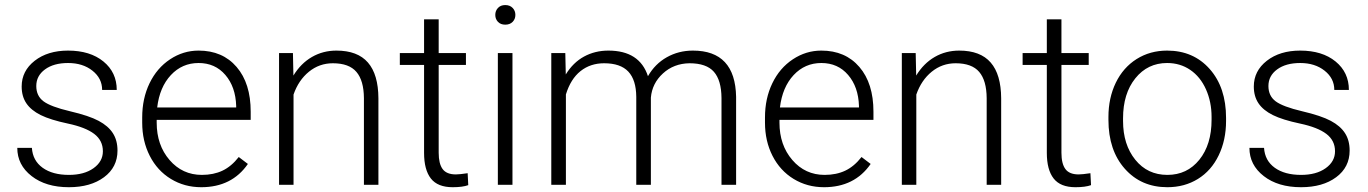

<svg xmlns="http://www.w3.org/2000/svg" viewBox="-20 -741 5488 770"><path d="M392.6 -134.3Q392.6 -177.7 357.7 -204.1Q322.8 -230.5 252.4 -245.4Q182.1 -260.3 143.3 -279.5Q104.5 -298.8 85.7 -326.7Q66.9 -354.5 66.9 -394Q66.9 -456.5 119.1 -497.3Q171.4 -538.1 252.9 -538.1Q341.3 -538.1 394.8 -494.4Q448.2 -450.7 448.2 -380.4H389.6Q389.6 -426.8 350.8 -457.5Q312 -488.3 252.9 -488.3Q195.3 -488.3 160.4 -462.6Q125.5 -437 125.5 -396Q125.5 -356.4 154.5 -334.7Q183.6 -313 260.5 -294.9Q337.4 -276.9 375.7 -256.3Q414.1 -235.8 432.6 -207Q451.2 -178.2 451.2 -137.2Q451.2 -70.3 397.2 -30.3Q343.3 9.8 256.3 9.8Q164.1 9.8 106.7 -34.9Q49.3 -79.6 49.3 -147.9H107.9Q111.3 -96.7 151.1 -68.1Q190.9 -39.6 256.3 -39.6Q317.4 -39.6 355 -66.4Q392.6 -93.3 392.6 -134.3Z M787.1 9.8Q719.7 9.8 665.3 -23.4Q610.8 -56.6 580.6 -116Q550.3 -175.3 550.3 -249V-270Q550.3 -346.2 579.8 -407.2Q609.4 -468.3 662.1 -503.2Q714.8 -538.1 776.4 -538.1Q872.6 -538.1 929 -472.4Q985.4 -406.7 985.4 -293V-260.3H608.4V-249Q608.4 -159.2 659.9 -99.4Q711.4 -39.6 789.6 -39.6Q836.4 -39.6 872.3 -56.6Q908.2 -73.7 937.5 -111.3L974.1 -83.5Q909.7 9.8 787.1 9.8ZM776.4 -488.3Q710.4 -488.3 665.3 -439.9Q620.1 -391.6 610.4 -310.1H927.2V-316.4Q924.8 -392.6 883.8 -440.4Q842.8 -488.3 776.4 -488.3Z M1154.8 -528.3 1156.7 -438Q1186.5 -486.8 1231 -512.5Q1275.4 -538.1 1329.1 -538.1Q1414.1 -538.1 1455.6 -490.2Q1497.1 -442.4 1497.6 -346.7V0H1439.5V-347.2Q1439 -418 1409.4 -452.6Q1379.9 -487.3 1314.9 -487.3Q1260.7 -487.3 1219 -453.4Q1177.2 -419.4 1157.2 -361.8V0H1099.1V-528.3Z M1739.3 -663.6V-528.3H1848.6V-480.5H1739.3V-128.4Q1739.3 -84.5 1755.1 -63Q1771 -41.5 1808.1 -41.5Q1822.8 -41.5 1855.5 -46.4L1857.9 1.5Q1835 9.8 1795.4 9.8Q1735.4 9.8 1708 -25.1Q1680.7 -60.1 1680.7 -127.9V-480.5H1583.5V-528.3H1680.7V-663.6Z M2035.2 0H1976.6V-528.3H2035.2ZM1966.3 -681.2Q1966.3 -697.8 1977.1 -709.2Q1987.8 -720.7 2006.3 -720.7Q2024.9 -720.7 2035.9 -709.2Q2046.9 -697.8 2046.9 -681.2Q2046.9 -664.6 2035.9 -653.3Q2024.9 -642.1 2006.3 -642.1Q1987.8 -642.1 1977.1 -653.3Q1966.3 -664.6 1966.3 -681.2Z M2247.1 -528.3 2249 -442.4Q2278.3 -490.2 2322.3 -514.2Q2366.2 -538.1 2419.9 -538.1Q2544.9 -538.1 2578.6 -435.5Q2606.9 -484.9 2654.3 -511.5Q2701.7 -538.1 2758.8 -538.1Q2928.7 -538.1 2932.1 -352.5V0H2873.5V-348.1Q2873 -418.9 2843 -453.1Q2813 -487.3 2745.1 -487.3Q2682.1 -486.3 2638.7 -446.5Q2595.2 -406.7 2590.3 -349.6V0H2531.7V-352.5Q2531.2 -420.4 2499.8 -453.9Q2468.3 -487.3 2402.8 -487.3Q2347.7 -487.3 2308.1 -455.8Q2268.6 -424.3 2249.5 -362.3V0H2190.9V-528.3Z M3284.7 9.8Q3217.3 9.8 3162.8 -23.4Q3108.4 -56.6 3078.1 -116Q3047.9 -175.3 3047.9 -249V-270Q3047.9 -346.2 3077.4 -407.2Q3106.9 -468.3 3159.7 -503.2Q3212.4 -538.1 3273.9 -538.1Q3370.1 -538.1 3426.5 -472.4Q3482.9 -406.7 3482.9 -293V-260.3H3106V-249Q3106 -159.2 3157.5 -99.4Q3209 -39.6 3287.1 -39.6Q3334 -39.6 3369.9 -56.6Q3405.8 -73.7 3435.1 -111.3L3471.7 -83.5Q3407.2 9.8 3284.7 9.8ZM3273.9 -488.3Q3208 -488.3 3162.8 -439.9Q3117.7 -391.6 3107.9 -310.1H3424.8V-316.4Q3422.4 -392.6 3381.3 -440.4Q3340.3 -488.3 3273.9 -488.3Z M3652.3 -528.3 3654.3 -438Q3684.1 -486.8 3728.5 -512.5Q3772.9 -538.1 3826.7 -538.1Q3911.6 -538.1 3953.1 -490.2Q3994.6 -442.4 3995.1 -346.7V0H3937V-347.2Q3936.5 -418 3907 -452.6Q3877.4 -487.3 3812.5 -487.3Q3758.3 -487.3 3716.6 -453.4Q3674.8 -419.4 3654.8 -361.8V0H3596.7V-528.3Z M4236.8 -663.6V-528.3H4346.2V-480.5H4236.8V-128.4Q4236.8 -84.5 4252.7 -63Q4268.6 -41.5 4305.7 -41.5Q4320.3 -41.5 4353 -46.4L4355.5 1.5Q4332.5 9.8 4293 9.8Q4232.9 9.8 4205.6 -25.1Q4178.2 -60.1 4178.2 -127.9V-480.5H4081.1V-528.3H4178.2V-663.6Z M4425.3 -272Q4425.3 -348.1 4454.8 -409.2Q4484.4 -470.2 4538.3 -504.2Q4592.3 -538.1 4660.6 -538.1Q4766.1 -538.1 4831.5 -464.1Q4897 -390.1 4897 -268.1V-255.9Q4897 -179.2 4867.4 -117.9Q4837.9 -56.6 4784.2 -23.4Q4730.5 9.8 4661.6 9.8Q4556.6 9.8 4491 -64.2Q4425.3 -138.2 4425.3 -260.3ZM4483.9 -255.9Q4483.9 -161.1 4533 -100.3Q4582 -39.6 4661.6 -39.6Q4740.7 -39.6 4789.8 -100.3Q4838.9 -161.1 4838.9 -260.7V-272Q4838.9 -332.5 4816.4 -382.8Q4793.9 -433.1 4753.4 -460.7Q4712.9 -488.3 4660.6 -488.3Q4582.5 -488.3 4533.2 -427Q4483.9 -365.7 4483.9 -266.6Z M5334 -134.3Q5334 -177.7 5299.1 -204.1Q5264.2 -230.5 5193.8 -245.4Q5123.5 -260.3 5084.7 -279.5Q5045.9 -298.8 5027.1 -326.7Q5008.3 -354.5 5008.3 -394Q5008.3 -456.5 5060.5 -497.3Q5112.8 -538.1 5194.3 -538.1Q5282.7 -538.1 5336.2 -494.4Q5389.6 -450.7 5389.6 -380.4H5331.1Q5331.1 -426.8 5292.2 -457.5Q5253.4 -488.3 5194.3 -488.3Q5136.7 -488.3 5101.8 -462.6Q5066.9 -437 5066.9 -396Q5066.9 -356.4 5095.9 -334.7Q5125 -313 5201.9 -294.9Q5278.8 -276.9 5317.1 -256.3Q5355.5 -235.8 5374 -207Q5392.6 -178.2 5392.6 -137.2Q5392.6 -70.3 5338.6 -30.3Q5284.7 9.8 5197.8 9.8Q5105.5 9.8 5048.1 -34.9Q4990.7 -79.6 4990.7 -147.9H5049.3Q5052.7 -96.7 5092.5 -68.1Q5132.3 -39.6 5197.8 -39.6Q5258.8 -39.6 5296.4 -66.4Q5334 -93.3 5334 -134.3Z"/></svg>

Font: Vazir Thin UI
Style: Thin-UI
Weight: 100
Designer: Saber Rastikerdar
Foundry: Saber Rastikerdar
Version: Version 30.0.0